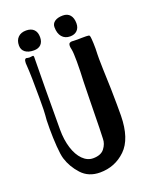

<svg xmlns="http://www.w3.org/2000/svg" viewBox="-155 -932 799 1012"><g transform="rotate(-20 244.0 -425.5)"><path d="M428 -509Q433 -387 433 -308V-247Q431 -118 371.5 -60.5Q312 -3 228 -3Q164 -3 125 -45.5Q86 -88 70 -140Q63 -163 59.5 -211.5Q56 -260 56 -311Q56 -368 59 -387Q61 -401 61 -480Q61 -606 57 -662Q56 -668 56 -678Q56 -709 75 -701L86 -700Q90 -700 94.5 -701Q99 -702 104 -702Q108 -702 109 -696Q108 -633 107 -515.5Q106 -398 106 -288Q106 -230 120.5 -184Q135 -138 161 -112Q187 -86 219 -86Q263 -86 282.5 -111.5Q302 -137 302 -165L304 -226Q307 -376 307 -392Q307 -415 309 -483Q312 -540 312 -595Q312 -644 308 -664Q305 -676 305 -683Q305 -697 311.5 -700.5Q318 -704 324.5 -703.5Q331 -703 333 -703Q343 -702 355.5 -702.5Q368 -703 378 -703H404Q420 -703 422.5 -698.5Q425 -694 426 -679Q428 -657 428 -625Q428 -603 427 -593Q426 -583 428 -509ZM109 -691V-696ZM263 -805Q263 -825 279.5 -836.5Q296 -848 325 -848Q351 -848 365 -831.5Q379 -815 379 -785Q379 -760 364.5 -745.5Q350 -731 325 -731Q296 -731 279.5 -750.5Q263 -770 263 -805ZM54 -778Q54 -807 70.5 -823.5Q87 -840 116 -840Q144 -840 159 -825Q174 -810 174 -782Q174 -756 160 -741.5Q146 -727 120 -727Q89 -727 71.5 -740.5Q54 -754 54 -778Z"/></g></svg>

Font: Barriecito
Style: Regular
Weight: 400
Designer: Pablo Cosgaya & Sergio Jiménez
Foundry: Pablo Cosgaya & Sergio Jiménez
Version: Version 1.001